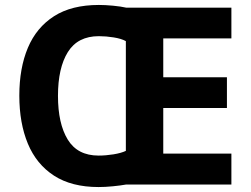

<svg xmlns="http://www.w3.org/2000/svg" viewBox="-20 -745 1013 775"><path d="M379 -725Q405 -725 436.5 -722Q468 -719 490 -714H914V-590H639V-433H896V-309H639V-125H914V0H488Q466 4 435 7Q404 10 378 10Q269 10 198 -36Q127 -82 92.5 -165Q58 -248 58 -359Q58 -470 92.5 -552Q127 -634 198 -679.5Q269 -725 379 -725ZM379 -599Q294 -599 254 -535Q214 -471 214 -358Q214 -246 253.5 -181.5Q293 -117 378 -117Q407 -117 438 -122Q469 -127 488 -136V-579Q470 -589 439 -594Q408 -599 379 -599Z"/></svg>

Font: Noto Sans Thaana
Style: Bold
Weight: 700
Designer: David Williams
Foundry: Google Inc.
Version: Version 3.001; ttfautohint (v1.8.4.7-5d5b)